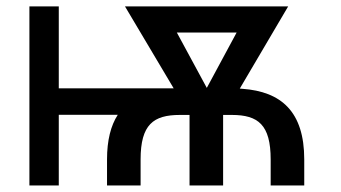

<svg xmlns="http://www.w3.org/2000/svg" viewBox="-20 -565 1038 585"><path d="M69.6 0H159.1V-215.2H338.8C317.5 -182.2 306.1 -137.4 306.1 -79.2V0H408.4V-79.2C408.4 -185.7 447.4 -214.8 528.1 -214.8H557.5V0H659.8V-214.8H687.1C766 -214.5 804.7 -185.4 804.7 -79.2V0H907V-79.2C907 -225.1 836.6 -285.9 718.8 -294.4L710.6 -295.1L858 -545.5H360.8L509.2 -295.8H159.1V-545.5H69.6ZM518.8 -465.9H701L610.1 -297.2Z"/></svg>

Font: Margiela Sans Text
Style: Regular
Weight: 400
Designer: Stefan Endress, Andreas Faust
Version: Version 1.100;FEAKit 1.0